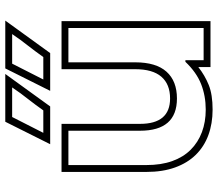

<svg xmlns="http://www.w3.org/2000/svg" viewBox="-69 -735 825 727"><g transform="rotate(-90 343.5 -371.5)"><path d="M82 -230Q82 -174 97 -132Q112 -90 140 -62Q168 -34 206.5 -19.5Q245 -5 292 -5Q344 -5 388.5 -22.5Q433 -40 473 -82H479V-13H601V-525H471V-272Q471 -193 435.5 -153.5Q400 -114 334 -114Q212 -114 212 -254V-525H82ZM56 -551H238V-254Q238 -140 334 -140Q388 -140 416.5 -173Q445 -206 445 -272V-551H627V13H453V-33Q421 -8 385 6.5Q349 21 292 21Q239 21 195.5 5Q152 -11 121 -42.5Q90 -74 73 -121Q56 -168 56 -230ZM204 -620H289Q301 -637 311.5 -651Q322 -665 332.5 -678.5Q343 -692 353.5 -706Q364 -720 376 -738H264ZM246 -764H427L304 -594H161ZM406 -620H491Q503 -637 513.5 -651Q524 -665 534.5 -678.5Q545 -692 555.5 -706Q566 -720 578 -738H466ZM448 -764H629L506 -594H363Z"/></g></svg>

Font: CMG Sans Outline
Style: Outline
Weight: 700
Designer: Julieta Ulanovsky
Foundry: Julieta Ulanovsky
Version: Version 7.200